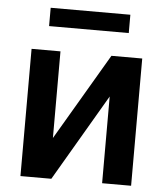

<svg xmlns="http://www.w3.org/2000/svg" viewBox="-52 -774 710 820"><g transform="rotate(5 303.0 -363.5)"><path d="M190 -174 408.4 -545.5H540.5V0H416.2V-371.8L198.5 0H66.1V-545.5H190ZM473.7 -727.3V-648.8H132.1V-727.3Z"/></g></svg>

Font: Inter Zeller Semi Bold
Style: Regular
Weight: 600
Designer: Rasmus Andersson; Joe Bland
Foundry: zeller
Version: Version 3.015;git-dec3a8cb1